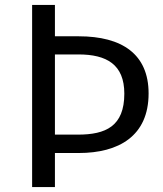

<svg xmlns="http://www.w3.org/2000/svg" viewBox="-20 -763 664 783"><path d="M301 -615H204V-743H111V0H204V-139H301C464 -139 586 -208 586 -382C586 -542 478 -615 301 -615ZM298 -214H204V-541H300C415 -541 487 -500 487 -381C487 -248 411 -214 298 -214Z"/></svg>

Font: Glow Sans SC Normal Book
Style: Regular
Weight: 500
Designer: Ryoko NISHIZUKA (kana, bopomofo & ideographs); Paul D. Hunt (Latin, Greek & Cyrillic); Sandoll Communications, Soo-young
Version: Version 0.93